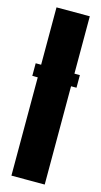

<svg xmlns="http://www.w3.org/2000/svg" viewBox="-118 -760 421 797"><g transform="rotate(15 92.5 -361.5)"><path d="M187 -476.6V-422.4H163.6V0H20.5V-422.4H-2.9V-476.6H20.5V-723.1H163.6V-476.6Z"/></g></svg>

Font: Flanker
Style: Bold
Weight: 700
Designer: Flanker
Foundry: Flanker
Version: Version 2.021